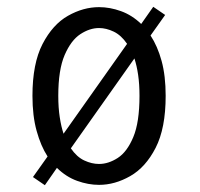

<svg xmlns="http://www.w3.org/2000/svg" viewBox="-20 -533 590 565"><path d="M77 -12 120 -72.5Q100 -103.5 87.8 -147.8Q75.5 -192 75.5 -251Q75.5 -346 105.2 -403.5Q135 -461 180 -486.5Q225 -512 271.5 -512Q303.5 -512 336 -500.2Q368.5 -488.5 395.5 -462.5L431 -513L466 -489L423 -428.5Q443.5 -397.5 455.5 -353.8Q467.5 -310 467.5 -251Q467.5 -155.5 438 -98Q408.5 -40.5 363.2 -14.8Q318 11 271.5 11Q239.5 11 207 -0.8Q174.5 -12.5 147.5 -39L112 12ZM151.5 -251Q151.5 -216 155.8 -188.2Q160 -160.5 167 -139.5L354 -404Q336.5 -429.5 314.5 -440Q292.5 -450.5 271.5 -450.5Q244 -450.5 216.5 -432.5Q189 -414.5 170.2 -371Q151.5 -327.5 151.5 -251ZM271.5 -50.5Q299 -50.5 326.5 -68.2Q354 -86 372.2 -129.5Q390.5 -173 390.5 -251Q390.5 -285 386.5 -312.5Q382.5 -340 375.5 -361L188.5 -96.5Q206 -71 228 -60.8Q250 -50.5 271.5 -50.5Z"/></svg>

Font: Trispace SemiCondensed Light
Style: Regular
Weight: 300
Width: 4
Designer: Tyler Finck
Foundry: Etcetera Type Company
Version: Version 1.210; ttfautohint (v1.8.3)